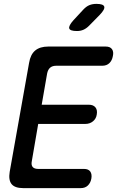

<svg xmlns="http://www.w3.org/2000/svg" viewBox="-20 -970 640 990"><path d="M195 -430H438Q461 -430 472 -416.5Q483 -403 479 -380Q476 -358 459.5 -344.5Q443 -331 420 -331H177L144 -139Q140 -119 148.5 -109Q157 -99 177 -99H413Q436 -99 445.5 -85.5Q455 -72 451 -49Q447 -27 433 -13.5Q419 0 396 0H100Q57 0 40 -20.5Q23 -41 30 -84L130 -646Q137 -689 161.5 -709.5Q186 -730 229 -730H525Q548 -730 557.5 -716.5Q567 -703 562 -681Q558 -658 544 -644.5Q530 -631 507 -631H270Q250 -631 238.5 -621Q227 -611 223 -591ZM377 -810Q341 -810 337 -823.5Q333 -837 359 -866L410 -921Q425 -937 441 -943.5Q457 -950 477 -950Q513 -950 517.5 -936Q522 -922 494 -893L439 -837Q425 -823 410 -816.5Q395 -810 377 -810Z"/></svg>

Font: Maple Mono NL Medium
Style: Italic
Weight: 500
Italic angle: -10°
Monospace: yes
Designer: subframe7536
Version: Version 7.000